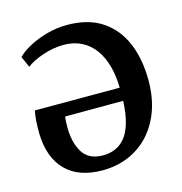

<svg xmlns="http://www.w3.org/2000/svg" viewBox="-90 -646 702 742"><g transform="rotate(-15 260.5 -275.0)"><path d="M231 14.5Q137 14.5 85.5 -37Q34 -88.5 31 -184Q30.5 -214.5 32.2 -237.2Q34 -260 37.5 -277H377Q376.5 -324.5 365.5 -364.2Q354.5 -404 333.5 -432.8Q312.5 -461.5 281.5 -477.2Q250.5 -493 210 -493Q168.5 -493 126 -478.5Q83.5 -464 60.5 -445.5L41 -489.5Q58.5 -508 90.2 -525Q122 -542 161.5 -553Q201 -564 242.5 -564Q327 -564 382.2 -527.2Q437.5 -490.5 464.8 -425.5Q492 -360.5 492 -275.5Q492 -209 472.8 -155.5Q453.5 -102 418.5 -64Q383.5 -26 335.8 -5.8Q288 14.5 231 14.5ZM248.5 -41Q275 -41 297.2 -50.5Q319.5 -60 336.8 -81Q354 -102 364.2 -137.2Q374.5 -172.5 377 -224.5L144.5 -224Q143 -213.5 142.5 -200.2Q142 -187 142 -180.5Q142.5 -119.5 166.8 -80.2Q191 -41 248.5 -41Z"/></g></svg>

Font: Merriweather 24pt Medium
Style: Regular
Weight: 500
Designer: Eben Sorkin
Foundry: Eben Sorkin
Version: Version 2.100